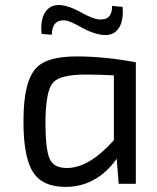

<svg xmlns="http://www.w3.org/2000/svg" viewBox="-20 -720 613 752"><path d="M460 -693Q465 -638 444 -608Q424 -580 386 -583Q347 -586 302 -611Q255 -638 236 -640Q184 -645 183 -584L143 -587Q137 -645 159 -675Q179 -703 217 -700Q251 -697 295 -673Q341 -647 366 -644Q420 -639 419 -697ZM445 0 437 -98Q358 12 236 12Q147 12 110 -45Q71 -105 72 -249Q72 -404 124 -456Q166 -499 280 -499Q389 -499 512 -476V0ZM426 -425Q354 -428 316 -428Q215 -428 187 -396Q159 -363 158 -242Q158 -133 175 -97Q191 -62 242 -62Q329 -62 426 -171Z"/></svg>

Font: Taylor Sans
Style: Regular
Weight: 400
Italic angle: -8°
Designer: Natanael Gama
Version: Version 1.001 September 8, 2015